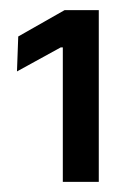

<svg xmlns="http://www.w3.org/2000/svg" viewBox="-20 -722 254 379"><path d="M175 -363H104V-628.5H100L13.5 -581L16 -650L107.5 -702H175Z"/></svg>

Font: Anek Malayalam Medium Medium
Style: Regular
Weight: 500
Version: Version 1.003